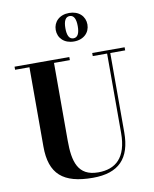

<svg xmlns="http://www.w3.org/2000/svg" viewBox="-107 -1100 955 1193"><g transform="rotate(-10 370.0 -503.0)"><path d="M312.5 -930C312.5 -879 351 -840 412.5 -840C474 -840 512.5 -879 512.5 -930C512.5 -981 474 -1020 412.5 -1020C351 -1020 312.5 -981 312.5 -930ZM373.5 -930C373.5 -974.5 385.5 -1000.5 412.5 -1000.5C439.5 -1000.5 451.5 -974.5 451.5 -930C451.5 -885.5 439.5 -860 412.5 -860C385.5 -860 373.5 -885.5 373.5 -930ZM21 -750V-730.5H111.5V-230C111.5 -57 193.5 14.5 381.5 14.5C544.5 14.5 621.5 -65 621.5 -230V-730.5H715.5V-750H511V-730.5H601.5V-230C601.5 -72.5 529 -13 420 -13C291 -13 266.5 -108 266.5 -240V-730.5H366.5V-750Z"/></g></svg>

Font: Bodoni* 11pt
Style: Bold
Weight: 700
Version: Version 2.3